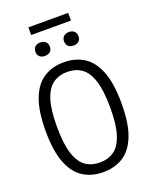

<svg xmlns="http://www.w3.org/2000/svg" viewBox="-187 -1140 985 1247"><g transform="rotate(-20 306.0 -516.0)"><path d="M306 9.5Q226.5 9.5 167.5 -28Q108.5 -65.5 76 -148.8Q43.5 -232 43.5 -370Q43.5 -508 76 -591.2Q108.5 -674.5 167.5 -712Q226.5 -749.5 306 -749.5Q385.5 -749.5 444.5 -712Q503.5 -674.5 536 -591.2Q568.5 -508 568.5 -370Q568.5 -232 536 -148.8Q503.5 -65.5 444.5 -28Q385.5 9.5 306 9.5ZM306 -57Q362 -57 403.2 -85Q444.5 -113 467.2 -180.8Q490 -248.5 490 -367.5Q490 -489 467.2 -557.8Q444.5 -626.5 403.2 -654.8Q362 -683 306 -683Q250 -683 208.8 -655Q167.5 -627 144.8 -559.2Q122 -491.5 122 -372.5Q122 -251 144.8 -182.2Q167.5 -113.5 208.8 -85.2Q250 -57 306 -57ZM405 -829.5Q382 -829.5 368.5 -841.8Q355 -854 355 -875.5Q355 -897.5 368.5 -910Q382 -922.5 405 -922.5Q428 -922.5 441.5 -910Q455 -897.5 455 -875.5Q455 -854 441.5 -841.8Q428 -829.5 405 -829.5ZM207 -829.5Q184 -829.5 170.5 -841.8Q157 -854 157 -875.5Q157 -897.5 170.5 -910Q184 -922.5 207 -922.5Q230 -922.5 243.5 -910Q257 -897.5 257 -875.5Q257 -854 243.5 -841.8Q230 -829.5 207 -829.5ZM168.5 -988V-1041H443.5V-988Z"/></g></svg>

Font: Encode Sans Condensed Condensed
Style: Regular
Weight: 400
Width: 3
Designer: Multiple Designers
Foundry: Impallari Type
Version: Version 3.000; ttfautohint (v1.8.3) -l 8 -r 50 -G 200 -x 14 